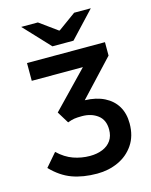

<svg xmlns="http://www.w3.org/2000/svg" viewBox="-126 -929 806 1023"><g transform="rotate(-15 276.5 -418.0)"><path d="M282 12Q204 12 144 -10Q84 -32 32 -86L94 -158Q134 -120 178 -104.5Q222 -89 269 -89Q308 -89 338.5 -101.5Q369 -114 386 -138.5Q403 -163 403 -199Q403 -252 368 -278.5Q333 -305 282 -305Q254 -305 238.5 -302.5Q223 -300 202 -292L162 -357L354 -556H72V-654H502V-580L318 -383Q381 -381 425.5 -358.5Q470 -336 493.5 -296.5Q517 -257 517 -202Q517 -133 484.5 -85Q452 -37 398.5 -12.5Q345 12 282 12ZM226 -705 92 -848H184L282 -777H286L384 -848H476L342 -705Z"/></g></svg>

Font: Source Sans 3 SemiBold
Style: Regular
Weight: 600
Designer: Paul D. Hunt
Foundry: Adobe
Version: Version 3.046;hotconv 1.0.118;makeotfexe 2.5.65603